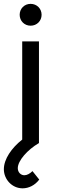

<svg xmlns="http://www.w3.org/2000/svg" viewBox="-38 -760 306 1020"><path d="M124.5 -623.5C158 -623.5 183 -649 183 -681.5C183 -714 158 -739.5 124.5 -739.5C91.5 -739.5 66.5 -714 66.5 -681.5C66.5 -649 91.5 -623.5 124.5 -623.5ZM91.5 171C72.5 171 56.5 155.5 56.5 133.5C56.5 93.5 108 35.5 169 0V-540H80V-18.5C23 26.5 -17.5 85.5 -17.5 139C-17.5 192.5 25.5 240.5 82 240.5C114.5 240.5 147.5 224.5 170.5 194L134.5 149C121 162.5 105.5 171 91.5 171Z"/></svg>

Font: Hauora Medium
Style: Regular
Weight: 500
Designer: Wayne Shih
Foundry: WCYS
Version: Version 1.001;hotconv 1.0.109;makeotfexe 2.5.65596